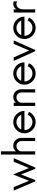

<svg xmlns="http://www.w3.org/2000/svg" viewBox="1682 -2472 800 4205"><g transform="rotate(-90 2082.5 -370.0)"><path d="M358 -470H370L503 -139H505L642 -470H720L516 0H487L365 -307H363L241 0H212L10 -470H87L224 -139H226Z M1165 -298V-297V-296V-295V-294V-293V-292V-291V-290V-289V-288V-287V-286V-285V-284V-283V-282V-281V-280V-279V-278V-277V-276V-275V-274V-273V-272V-271V-270V-269V-268V-267V-266V-265V-264V-263V-262V-261V-260V-259V-258V-257V-256V-255V-254V-253V-252V-251V-250V-249V-248V-247V-246V-245V-244V-243V-242V-241V-240V-239V-238V-237V-236V-235V-234V-233V-232V-231V-230V-229V-228V-227V-226V-225V-224V-223V-222V-221V-220V-219V-218V-217V-216V-215V-214V-213V-212V-211V-210V-209V-208V-207V-206V-205V-204V-203V-202V-201V-200V-199V-198V-197V-196V-195V-194V-193V-192V-191V-190V-189V-188V-187V-186V-185V-184V-183V-182V-181V-180V-179V-178V-177V-176V-175V-174V-173V-172V-171V-170V-169V-168V-167V-166V-165V-164V-163V-162V-161V-160V-159V-158V-157V-156V-155V-154V-153V-152V-151V-150V-149V-148V-147V-146V-145V-144V-143V-142V-141V-140V-139V-138V-137V-136V-135V-134V-133V-132V-131V-130V-129V-128V-127V-126V-125V-124V-123V-122V-121V-120V-119V-118V-117V-116V-115V-114V-113V-112V-111V-110V-109V-108V-107V-106V-105V-104V-103V-102V-101V-100V-99V-98V-97V-96V-95V-94V-93V-92V-91V-90V-89V-88V-87V-86V-85V-84V-83V-82V-81V-80V-79V-78V-77V-76V-75V-74V-73V-72V-71V-70V-69V-68V-67V-66V-65V-64V-63V-62V-61V-60V-59V-58V-57V-56V-55V-54V-53V-52V-51V-50V-49V-48V-47V-46V-45V-44V-43V-42V-41V-40V-39V-38V-37V-36V-35V-34V-33V-32V-31V-30V-29V-28V-27V-26V-25V-24V-23V-22V-21V-20V-19V-18V-17V-16V-15V-14V-13V-12V-11V-10V0H1095V-298Q1095 -345 1065 -377.5Q1035 -410 988 -410Q941 -410 905.5 -378Q870 -346 870 -301V0H800V-750H870V-421Q914 -480 995 -480Q1069 -480 1117 -427Q1165 -374 1165 -298Z M1350 -305H1670Q1650 -352 1606 -381Q1562 -410 1510 -410Q1458 -410 1414 -381Q1370 -352 1350 -305ZM1670 -165V-164L1734 -136Q1706 -70 1644 -30Q1582 10 1510 10Q1409 10 1337 -62Q1265 -134 1265 -235Q1265 -336 1337 -408Q1409 -480 1510 -480Q1611 -480 1683 -408Q1755 -336 1755 -235H1335Q1335 -163 1386.5 -111.5Q1438 -60 1510 -60Q1562 -60 1606 -89Q1650 -118 1670 -165Z M2230 -298V0H2160V-298Q2160 -344 2129.5 -377Q2099 -410 2053 -410Q2007 -410 1971 -378Q1935 -346 1935 -301V0H1865V-470H1935V-421Q1980 -480 2060 -480Q2135 -480 2182.5 -427Q2230 -374 2230 -298Z M2415 -305H2735Q2715 -352 2671 -381Q2627 -410 2575 -410Q2523 -410 2479 -381Q2435 -352 2415 -305ZM2735 -165V-164L2799 -136Q2771 -70 2709 -30Q2647 10 2575 10Q2474 10 2402 -62Q2330 -134 2330 -235Q2330 -336 2402 -408Q2474 -480 2575 -480Q2676 -480 2748 -408Q2820 -336 2820 -235H2400Q2400 -163 2451.5 -111.5Q2503 -60 2575 -60Q2627 -60 2671 -89Q2715 -118 2735 -165Z M3090 0H3064L2850 -470H2928L3077 -134H3079L3223 -470H3300Z M3415 -305H3735Q3715 -352 3671 -381Q3627 -410 3575 -410Q3523 -410 3479 -381Q3435 -352 3415 -305ZM3735 -165V-164L3799 -136Q3771 -70 3709 -30Q3647 10 3575 10Q3474 10 3402 -62Q3330 -134 3330 -235Q3330 -336 3402 -408Q3474 -480 3575 -480Q3676 -480 3748 -408Q3820 -336 3820 -235H3400Q3400 -163 3451.5 -111.5Q3503 -60 3575 -60Q3627 -60 3671 -89Q3715 -118 3735 -165Z M3980 -408Q4004 -454 4051.5 -472Q4099 -490 4155 -470V-400Q4078 -427 4029 -386.5Q3980 -346 3980 -259V0H3910V-470H3980Z"/></g></svg>

Font: HansKendrickRegular
Style: Regular
Weight: 400
Designer: Alfredo Marco Pradil
Foundry: Hanken Studio
Version: Version 1.000;PS 001.001;hotconv 1.0.56